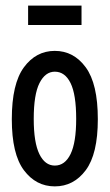

<svg xmlns="http://www.w3.org/2000/svg" viewBox="-20 -654 390 683"><path d="M175 9Q108 9 65 -48.5Q22 -106 22 -230Q22 -356 65 -414.5Q108 -473 175 -473Q242 -473 285 -414.5Q328 -356 328 -230Q328 -106 285 -48.5Q242 9 175 9ZM175 -65Q211 -65 231 -106Q251 -147 251 -231Q251 -318 231 -358.5Q211 -399 175 -399Q141 -399 120.5 -358.5Q100 -318 100 -231Q100 -147 120 -106Q140 -65 175 -65ZM80 -565V-634H270V-565Z"/></svg>

Font: Inconsolata ExtraCondensed SemiBold
Style: Regular
Weight: 600
Width: 2
Monospace: yes
Designer: Raph Levien, Cyreal, Brenton Simpson
Foundry: Raph Levien, Cyreal, Google
Version: Version 3.001; ttfautohint (v1.8.2.53-6de2)